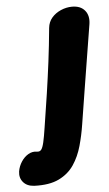

<svg xmlns="http://www.w3.org/2000/svg" viewBox="-170 -555 460 809"><g transform="rotate(-5 60.0 -150.0)"><path d="M-58.2 219Q-88.6 217.4 -104.5 198.7Q-120.4 180 -116.6 153Q-112.8 131 -100.6 112.3Q-88.4 93.6 -71 83.5Q-53.6 73.4 -35 76.6Q-22.4 78.6 -16 70.2Q-9.6 61.8 -4.5 39.6Q0.6 17.4 6.4 -21Q18.4 -96 28.3 -162.9Q38.2 -229.8 46.7 -296.8Q55.2 -363.8 62.2 -438.2Q64.8 -463.2 79.9 -480.9Q95 -498.6 118.3 -508.8Q141.6 -519 166 -519Q201.6 -519 219.8 -497.3Q238 -475.6 232.8 -440Q220.8 -365 209.8 -298Q198.8 -231 188.1 -163.5Q177.4 -96 165.4 -21Q158.4 24.2 146.1 68.3Q133.8 112.4 110.4 147.3Q87 182.2 46.6 201.9Q6.2 221.6 -58.2 219Z"/></g></svg>

Font: Winky Sans
Style: Italic
Weight: 400
Italic angle: -8.97852°
Designer: Simon Atzbach
Foundry: typofactur
Version: Version 1.205